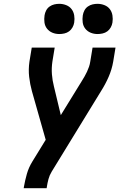

<svg xmlns="http://www.w3.org/2000/svg" viewBox="-20 -984 640 1004"><path d="M104 0 105 -7Q111 -41 120.5 -74.5Q130 -108 149 -139L219 -253L147 -507Q137 -543 132.5 -582Q128 -621 134 -662L146 -735H266L254 -662Q249 -628 251.5 -595.5Q254 -563 262 -532L298 -382L407 -559Q415 -572 422 -584Q429 -596 435 -609Q441 -622 445.5 -635Q450 -648 452 -662L464 -735H584L572 -662Q565 -621 548 -582Q531 -543 508 -507L250 -86Q239 -68 233.5 -47.5Q228 -27 225 -7L224 0ZM490 -806Q471 -806 454 -813Q437 -820 426 -834Q415 -848 412.5 -866.5Q410 -885 413 -904Q415 -917 421.5 -929.5Q428 -942 439.5 -950Q451 -958 464 -961Q477 -964 490 -964Q509 -964 526.5 -957Q544 -950 554.5 -936Q565 -922 568 -903.5Q571 -885 568 -866Q566 -853 559 -840.5Q552 -828 541 -820Q530 -812 516.5 -809Q503 -806 490 -806ZM290 -806Q271 -806 254 -813Q237 -820 226 -834Q215 -848 212.5 -866.5Q210 -885 213 -904Q215 -917 221.5 -929.5Q228 -942 239.5 -950Q251 -958 264 -961Q277 -964 290 -964Q309 -964 326.5 -957Q344 -950 354.5 -936Q365 -922 368 -903.5Q371 -885 368 -866Q366 -853 359 -840.5Q352 -828 341 -820Q330 -812 316.5 -809Q303 -806 290 -806Z"/></svg>

Font: Iosevka Curly Extended Oblique
Style: Bold
Weight: 700
Width: 7
Italic angle: -9°
Monospace: yes
Designer: Belleve Invis
Foundry: Belleve Invis
Version: Version 11.1.0; ttfautohint (v1.8.3)